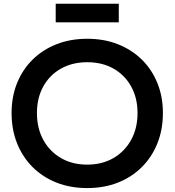

<svg xmlns="http://www.w3.org/2000/svg" viewBox="-20 -970 912 1003"><path d="M435.5 12.5Q348 12.5 275.5 -16Q203 -44.5 150.5 -97Q98 -149.5 69.2 -221.2Q40.5 -293 40.5 -379.5Q40.5 -465 69.2 -536Q98 -607 150.5 -658.8Q203 -710.5 275.5 -739Q348 -767.5 435.5 -767.5Q523.5 -767.5 595.8 -739Q668 -710.5 720.8 -658.8Q773.5 -607 802.2 -536Q831 -465 831 -379.5Q831 -293 802.2 -221.2Q773.5 -149.5 720.8 -97Q668 -44.5 595.8 -16Q523.5 12.5 435.5 12.5ZM435.5 -110Q513.5 -110 572.5 -144.2Q631.5 -178.5 665 -239.2Q698.5 -300 698.5 -379.5Q698.5 -458.5 665 -518.5Q631.5 -578.5 572.5 -611.8Q513.5 -645 436 -645Q358 -645 298.8 -611.8Q239.5 -578.5 206.2 -518.5Q173 -458.5 173 -379.5Q173 -300 206.2 -239.2Q239.5 -178.5 298.8 -144.2Q358 -110 435.5 -110ZM600.5 -950.5V-853.5H271V-950.5Z"/></svg>

Font: Hepta Slab ExtraLight SemiBold
Style: Regular
Weight: 600
Version: Version 1.102